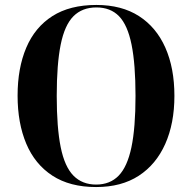

<svg xmlns="http://www.w3.org/2000/svg" viewBox="-20 -745 775 775"><path d="M368 10Q262 10 191.5 -36Q121 -82 86 -165Q51 -248 51 -359Q51 -470 86 -552.5Q121 -635 191.5 -680Q262 -725 369 -725Q471 -725 541 -680Q611 -635 647.5 -552.5Q684 -470 684 -358Q684 -247 647 -164Q610 -81 540 -35.5Q470 10 368 10ZM368 0Q424 0 459 -36Q494 -72 510.5 -150.5Q527 -229 527 -358Q527 -486 511 -565Q495 -644 460.5 -679.5Q426 -715 369 -715Q312 -715 276.5 -679.5Q241 -644 225 -565Q209 -486 209 -358Q209 -230 225 -151Q241 -72 276.5 -36Q312 0 368 0Z"/></svg>

Font: Noto Serif Display SemiCondensed
Style: Bold
Weight: 700
Width: 4
Designer: Monotype Design Team
Foundry: Monotype Imaging Inc.
Version: Version 2.009